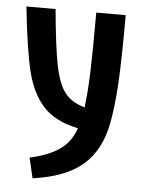

<svg xmlns="http://www.w3.org/2000/svg" viewBox="-48 -665 535 711"><g transform="rotate(5 219.0 -309.0)"><path d="M82 -68.4Q133.8 -80.1 168 -97.7Q202.1 -115.2 221.2 -138.2Q240.2 -161.1 251 -192.4Q165 -210 121.1 -258.3Q77.1 -306.6 57.6 -387.2Q38.1 -467.8 21.5 -625H129.9Q142.6 -485.4 156.2 -417.5Q169.9 -349.6 194.8 -317.4Q219.7 -285.2 268.6 -271.5Q276.4 -330.1 278.8 -409.2Q281.2 -488.3 281.2 -625H390.6Q390.6 -455.1 385.3 -367.7Q379.9 -280.3 368.2 -220.7Q348.6 -119.1 284.7 -64.5Q220.7 -9.8 99.6 6.8Z"/></g></svg>

Font: Sudo Variable
Style: Regular
Weight: 400
Monospace: yes
Designer: Jens Kutilek
Foundry: Jens Kutilek
Version: Version 0.040